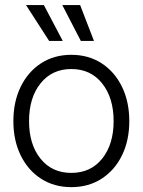

<svg xmlns="http://www.w3.org/2000/svg" viewBox="-20 -748 578 778"><path d="M269 10.3Q199.2 10.3 146.2 -23.9Q93.3 -58.1 63.7 -118.7Q34.2 -179.2 34.2 -257.3Q34.2 -335.4 63.7 -396.2Q93.3 -457 146.2 -491.5Q199.2 -525.9 269 -525.9Q338.9 -525.9 391.8 -491.5Q444.8 -457 474.4 -396.2Q503.9 -335.4 503.9 -257.3Q503.9 -179.2 474.4 -118.7Q444.8 -58.1 391.8 -23.9Q338.9 10.3 269 10.3ZM269 -47.4Q347.7 -47.4 394 -105.2Q440.4 -163.1 440.4 -257.3Q440.4 -351.6 394 -409.9Q347.7 -468.3 269 -468.3Q190.9 -468.3 144.3 -410.2Q97.7 -352.1 97.7 -257.3Q97.7 -163.1 144 -105.2Q190.4 -47.4 269 -47.4ZM179.2 -582 85.4 -727.5H157.7L234.4 -582ZM307.6 -582 232.4 -727.5H304.7L360.8 -582Z"/></svg>

Font: Inter Display Light
Style: Regular
Weight: 300
Designer: Rasmus Andersson
Foundry: rsms
Version: Version 4.000;git-a52131595